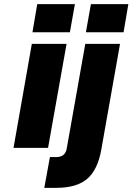

<svg xmlns="http://www.w3.org/2000/svg" viewBox="-20 -711 637 923"><path d="M417 -691H597L574 -556H393ZM159 -691H340L316 -556H136ZM220 44H251Q294 44 301 2L390 -500H557L467 8Q450 105 399.5 148.5Q349 192 251 192H193ZM133 -500H300L211 0H45Z"/></svg>

Font: Overused Grotesk ExtraBold
Style: Italic
Weight: 800
Italic angle: -10°
Version: Version 0.003